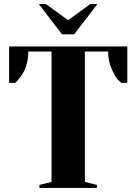

<svg xmlns="http://www.w3.org/2000/svg" viewBox="-20 -930 675 950"><path d="M460 0H175V-15L235 -30V-675H120Q120 -646 113.5 -619Q107 -592 97.5 -575Q88 -558 78 -545Q68 -532 62 -526L55 -520H25V-700H610V-520H580Q573 -526 562 -537Q551 -548 533 -588Q515 -628 515 -675H400V-30L460 -15ZM462 -910 347 -760H287L172 -910H207L317 -830L427 -910Z"/></svg>

Font: Yeseva One
Style: Regular
Weight: 400
Designer: Jovanny Lemonad
Foundry: Jovanny Lemonad
Version: Version 2.000